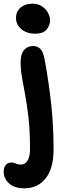

<svg xmlns="http://www.w3.org/2000/svg" viewBox="-58 -763 361 1043"><path d="M134 -580Q87 -580 58 -604.5Q29 -629 29 -665Q29 -701 54 -722Q79 -743 118 -743Q148 -743 169.5 -729Q191 -715 202.5 -694Q214 -673 214 -652Q214 -626 195.5 -603Q177 -580 134 -580ZM74 260Q21 260 -8.5 233.5Q-38 207 -38 170Q-38 146 -26.5 133Q-15 120 4 120Q18 120 28.5 125.5Q39 131 56 131Q79 131 92 109Q105 87 105 46Q105 -51 97 -122Q89 -193 79 -246Q69 -299 61.5 -341.5Q54 -384 54 -424Q54 -469 72.5 -491Q91 -513 121 -513Q145 -513 160.5 -498Q176 -483 184 -443Q209 -306 221 -189Q233 -72 233 48Q233 153 189.5 206.5Q146 260 74 260Z"/></svg>

Font: Shantell Sans Normal
Style: Regular
Weight: 600
Designer: Stephen Nixon, Anya Danilova, Shantell Martin
Foundry: Arrow Type
Version: Version 1.009;[a7da0bfa3]